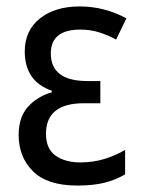

<svg xmlns="http://www.w3.org/2000/svg" viewBox="-20 -567 442 597"><path d="M252 -315Q138 -315 138 -401Q138 -475 230 -475Q261 -475 288 -466.5Q315 -458 341 -444L373 -510Q304 -547 228 -547Q151 -547 104 -509.5Q57 -472 57 -407Q57 -314 141 -285V-280Q96 -267 67 -235Q38 -203 38 -147Q38 -79 82.5 -34.5Q127 10 221 10Q270 10 305.5 1Q341 -8 369 -25V-101Q341 -84 305.5 -73Q270 -62 230 -62Q183 -62 153 -83Q123 -104 123 -151Q123 -246 241 -246H292V-315Z"/></svg>

Font: Noto Sans Display SemiCondensed
Style: Regular
Weight: 400
Width: 4
Designer: Monotype Design team
Foundry: Monotype Imaging Inc.
Version: 1.000